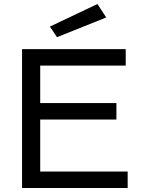

<svg xmlns="http://www.w3.org/2000/svg" viewBox="-20 -936 709 956"><path d="M263.7 -751 228.5 -803.7 465.3 -916 508.8 -849.1ZM89.8 0V-691.4H606V-609.4H180.2V-422.9H559.6V-340.8H180.2V-82H615.7V0Z"/></svg>

Font: Spinnaker
Style: Regular
Weight: 400
Designer: Elena Albertoni
Foundry: Elena Albertoni
Version: Version 1.001